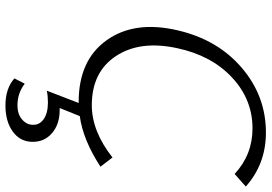

<svg xmlns="http://www.w3.org/2000/svg" viewBox="-162 -542 972 687"><g transform="rotate(90 323.5 -198.0)"><path d="M439 -616Q335 -616 256.5 -542.5Q178 -469 152 -347Q123 -214 180 -127.5Q237 -41 356 -41Q449 -41 543 -115L576 -72Q479 -9 395 2L366 74H374Q424 74 456 101.5Q488 129 487 173Q486 216 450 242Q414 268 357 268Q296 268 260 236L279 199Q313 225 356 225Q388 225 407 208.5Q426 192 426 170Q427 146 405.5 131Q384 116 346 116Q323 116 304 120L348 6H344Q195 6 123.5 -94Q52 -194 88 -348Q121 -491 222 -577.5Q323 -664 454 -664Q566 -664 647 -592L602 -552Q533 -616 439 -616Z"/></g></svg>

Font: EauTestText Semilight
Style: Italic
Weight: 300
Italic angle: -12°
Designer: Christian Thalmann (Catharsis Fonts)
Version: Version 0.001;PS 000.001;hotconv 1.0.88;makeotf.lib2.5.64775